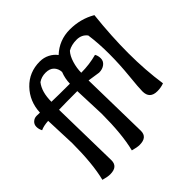

<svg xmlns="http://www.w3.org/2000/svg" viewBox="-224 -968 1374 1374"><g transform="rotate(-45 462.5 -281.0)"><path d="M104 -163Q104 -181 95 -397Q46 -394 17 -380Q5 -402 5 -426Q5 -450 22 -465.5Q39 -481 62 -481Q85 -481 95 -480Q100 -590 172 -665Q244 -740 353 -740Q393 -740 427 -722.5Q461 -705 481 -677Q559 -750 667 -750Q775 -750 864 -698Q843 -506 843 -334Q843 -162 866 -6Q834 6 798 6Q721 6 721 -69Q721 -105 732 -213.5Q743 -322 743 -428Q743 -534 730 -626Q701 -664 649 -664Q597 -664 560 -642Q535 -615 520.5 -567Q506 -519 506 -473Q589 -473 666 -494Q678 -474 678 -446.5Q678 -419 655 -401Q632 -383 597 -383Q596 -383 504 -397L514 123Q514 188 437 188Q411 188 369 176Q402 45 402 -163Q402 -184 393 -400Q269 -400 206 -398L216 123Q216 188 139 188Q113 188 71 176Q104 45 104 -163ZM393 -475Q394 -526 413 -574Q411 -609 389 -631.5Q367 -654 325.5 -654Q284 -654 252 -632Q208 -577 208 -477Q267 -475 393 -475Z"/></g></svg>

Font: Salsa
Style: Regular
Weight: 400
Designer: John Vargas Beltrn
Foundry: John Vargas Beltran
Version: Version 1.002